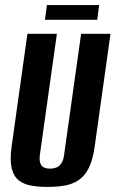

<svg xmlns="http://www.w3.org/2000/svg" viewBox="-20 -724 455 756"><path d="M167.5 12Q131.7 12 102.6 6.8Q73.5 1.6 53.6 -14.1Q33.7 -29.8 26 -61.5Q18.4 -93.1 25.7 -146.8L88 -591H204L137 -114.4Q134.4 -92.5 139.1 -80.5Q143.7 -68.4 154.1 -64.1Q164.4 -59.9 177 -59.9Q190 -59.9 201.3 -64.1Q212.6 -68.4 221.2 -80.5Q229.8 -92.5 232.4 -114.4L299.4 -591H415.1L352.9 -147.5Q345.5 -93.8 329.2 -61.8Q312.8 -29.8 288.7 -14.1Q264.6 1.6 234 6.8Q203.4 12 167.5 12ZM157.1 -646.1 164.6 -704H370.4L362.9 -646.1Z"/></svg>

Font: Alumni Sans SC Thin
Style: Italic
Weight: 100
Italic angle: -8°
Designer: Robert E. Leuschke
Foundry: Robert E. Leuschke
Version: Version 1.016